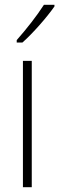

<svg xmlns="http://www.w3.org/2000/svg" viewBox="-20 -784 248 804"><path d="M208 -757V-764H164C133 -716 93 -665 50 -616V-606H74C117 -644 176 -711 208 -757ZM113 0V-529H76V0Z"/></svg>

Font: Noto Sans Malayalam Condensed ExtraLight
Style: Regular
Weight: 200
Width: 3
Designer: Jelle Bosma - Monotype Design Team
Foundry: Monotype Imaging Inc.
Version: Version 2.104